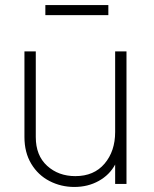

<svg xmlns="http://www.w3.org/2000/svg" viewBox="-20 -730 610 762"><path d="M77 -186V-526H122V-186Q122 -113 167 -72Q212 -31 279 -31Q353 -31 395 -80.5Q437 -130 437 -206V-526H482V0H437V-77Q415 -36 372 -12Q329 12 275 12Q222 12 176.5 -11.5Q131 -35 104 -80Q77 -125 77 -186ZM160 -710H410V-670H160Z"/></svg>

Font: Eudoxus Sans ExtraLight
Style: Regular
Weight: 200
Designer: Stijn de Vries
Foundry: tokotype
Version: Version 2.005